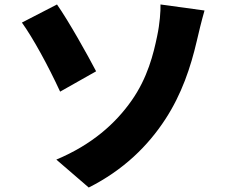

<svg xmlns="http://www.w3.org/2000/svg" viewBox="-20 -785 1040 859"><path d="M232 -71 377 54C532 -24 642 -132 720 -252C793 -364 833 -484 860 -600C868 -635 882 -693 895 -738L698 -765C699 -737 695 -679 683 -623C667 -546 641 -437 568 -334C497 -233 392 -138 232 -71ZM235 -765 78 -684C127 -616 195 -492 249 -375L410 -466C372 -539 287 -691 235 -765Z"/></svg>

Font: Noto Sans JP Black
Style: Regular
Weight: 900
Designer: Ryoko NISHIZUKA 西塚涼子 (kana, bopomofo & ideographs); Paul D. Hunt (Latin, Greek & Cyrillic); Sandoll Communications 산돌커뮤니
Foundry: Adobe
Version: Version 2.002;hotconv 1.0.116;makeotfexe 2.5.65601